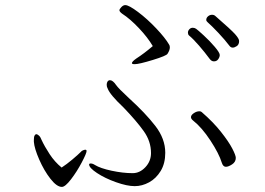

<svg xmlns="http://www.w3.org/2000/svg" viewBox="-20 -731 1040 754"><path d="M882 -550Q863 -575 837.5 -602Q812 -629 795 -644Q790 -648 790 -653Q790 -661 797 -667Q804 -673 813 -673Q821 -673 827 -667Q888 -614 903.5 -596.5Q919 -579 919 -570Q919 -556 910 -550Q901 -544 894 -544Q887 -544 882 -550ZM113 -182Q113 -194 116 -199Q119 -204 122 -204Q127 -204 133 -198.5Q139 -193 143 -182Q155 -156 175 -125.5Q195 -95 222 -73Q242 -86 264 -104.5Q286 -123 298 -135Q300 -138 305.5 -140.5Q311 -143 315 -143Q320 -143 320 -138Q320 -129 301 -93Q282 -57 259 -27Q236 3 223 3Q203 3 178 -29Q153 -61 134 -104.5Q115 -148 113 -174ZM336 -89Q344 -89 353 -83Q374 -70 418.5 -60.5Q463 -51 501 -51Q529 -51 551 -74.5Q573 -98 573 -130Q573 -176 544.5 -216Q516 -256 465 -309Q412 -359 403 -383Q399 -390 399 -398Q399 -406 402.5 -411Q406 -416 412 -416Q423 -416 436 -397Q445 -384 486 -346Q551 -287 590 -236.5Q629 -186 629 -131Q629 -89 611 -59.5Q593 -30 565.5 -15Q538 0 509 0Q479 0 435.5 -15.5Q392 -31 361 -51.5Q330 -72 330 -85Q330 -87 331.5 -88Q333 -89 336 -89ZM472 -711Q486 -711 522 -684Q558 -657 593.5 -619.5Q629 -582 644 -556Q647 -552 647 -545Q647 -534 638 -520Q634 -512 580 -495.5Q526 -479 509 -479Q498 -479 498 -483Q498 -489 515 -501Q546 -521 580 -550Q560 -584 525.5 -620.5Q491 -657 460 -677Q449 -685 449 -691Q449 -695 456.5 -703Q464 -711 472 -711ZM737 -622Q744 -622 750 -618Q756 -614 780 -592Q804 -570 823.5 -547Q843 -524 843 -515Q843 -507 837 -498.5Q831 -490 820 -490Q811 -490 804 -499Q784 -526 761.5 -552Q739 -578 722 -592Q718 -596 718 -603Q718 -610 723.5 -616Q729 -622 737 -622ZM763 -294Q769 -294 772 -291Q817 -252 847.5 -213.5Q878 -175 892 -148Q906 -121 906 -111Q906 -95 891.5 -85.5Q877 -76 867 -76Q856 -76 851 -92Q840 -128 806.5 -179Q773 -230 739 -257Q730 -264 730 -271Q730 -279 741 -286.5Q752 -294 763 -294Z"/></svg>

Font: JyunsaiKaai Light
Style: Regular
Weight: 300
Designer: Fontworks Inc.
Version: Version 0.030;April 7, 2024;FontCreator 14.0.0.2901 64-bit